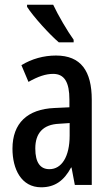

<svg xmlns="http://www.w3.org/2000/svg" viewBox="-20 -786 472 816"><path d="M206 -766H95V-757C121 -716 191 -639 230 -606H293V-617C267 -653 227 -721 206 -766ZM218 -550C166 -550 115 -536 71 -509L101 -438C142 -461 174 -472 206 -472C254 -472 275 -436 275 -363V-330L211 -327C97 -322 33 -263 33 -154C33 -68 70 10 155 10C213 10 252 -18 282 -74H284L298 0H370V-362C370 -484 324 -550 218 -550ZM231 -260 276 -263V-210C276 -120 242 -67 190 -67C152 -67 130 -94 130 -155C130 -220 163 -257 231 -260Z"/></svg>

Font: Noto Sans Malayalam ExtraCondensed Medium
Style: Regular
Weight: 500
Width: 2
Designer: Jelle Bosma - Monotype Design Team
Foundry: Monotype Imaging Inc.
Version: Version 2.104